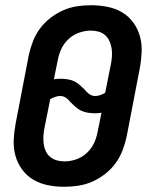

<svg xmlns="http://www.w3.org/2000/svg" viewBox="-20 -702 590 734"><path d="M225 12Q193 12 163 6Q133 0 107.5 -15Q82 -30 64.5 -54Q47 -78 39 -107Q31 -136 32.5 -168Q34 -200 40 -231L90 -491Q96 -518 106 -544Q116 -570 133 -593Q150 -616 173.5 -634Q197 -652 222.5 -663Q248 -674 274.5 -678Q301 -682 328 -682Q360 -682 390.5 -676Q421 -670 446.5 -655Q472 -640 489.5 -616Q507 -592 515 -563Q523 -534 521.5 -502Q520 -470 514 -439L464 -179Q458 -152 448 -126Q438 -100 421 -77Q404 -54 380.5 -36Q357 -18 331.5 -7Q306 4 279 8Q252 12 225 12ZM344 -335Q354 -335 363.5 -338.5Q373 -342 382 -347L404 -457Q407 -472 408 -487.5Q409 -503 406.5 -518Q404 -533 398 -546Q392 -559 381.5 -568Q371 -577 357 -581Q343 -585 327 -585Q306 -585 283.5 -577.5Q261 -570 243 -553.5Q225 -537 215 -516Q205 -495 201 -473L186 -399Q193 -400 198.5 -400.5Q204 -401 210 -401Q224 -401 237.5 -399Q251 -397 263 -391.5Q275 -386 284.5 -377.5Q294 -369 303 -360Q311 -350 321 -342.5Q331 -335 344 -335ZM227 -85Q248 -85 270.5 -92.5Q293 -100 311 -116.5Q329 -133 339 -154Q349 -175 353 -197L368 -271Q361 -270 355.5 -269.5Q350 -269 344 -269Q330 -269 316.5 -271Q303 -273 291 -278.5Q279 -284 269.5 -292.5Q260 -301 251 -310Q243 -320 233 -327.5Q223 -335 210 -335Q200 -335 190.5 -331.5Q181 -328 172 -323L150 -213Q147 -198 146 -182.5Q145 -167 147 -152Q149 -137 155 -124Q161 -111 172 -102Q183 -93 197 -89Q211 -85 227 -85Z"/></svg>

Font: Lode Term
Style: Bold Italic
Weight: 700
Italic angle: -11°
Monospace: yes
Designer: Belleve Invis
Foundry: Belleve Invis
Version: Version 29.2.0